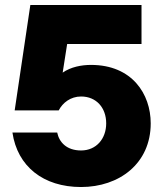

<svg xmlns="http://www.w3.org/2000/svg" viewBox="-20 -740 649 772"><path d="M306 12C459 12 586 -82 586 -244C586 -362 511 -479 346 -479C308 -479 265 -471 232 -448L250 -563H549V-720H102L39 -296H216C232 -327 264 -352 306 -352C367 -352 407 -307 407 -244C407 -182 367 -135 306 -135C248 -135 218 -168 210 -207H30C50 -71 154 12 306 12Z"/></svg>

Font: Aspekta 850
Style: Regular
Weight: 850
Designer: Ivo Dolenc
Version: Version 2.000